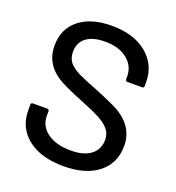

<svg xmlns="http://www.w3.org/2000/svg" viewBox="-130 -813 849 925"><g transform="rotate(20 294.0 -350.0)"><path d="M297.9 7.8Q180.7 7.8 113.8 -45.4Q46.9 -98.6 46.9 -187V-215.8Q46.9 -226.1 57.1 -226.1H129.9Q140.1 -226.1 140.1 -215.8V-191.9Q140.1 -140.1 184.6 -107.7Q229 -75.2 305.2 -75.2Q372.6 -75.2 408.2 -103.5Q443.8 -131.8 443.8 -180.2Q443.8 -210.4 425.8 -232.9Q408.2 -253.9 374.8 -272.2Q341.3 -290.5 272.9 -317.9Q200.7 -346.2 158.2 -369.1Q59.1 -422.4 59.1 -523.9Q59.1 -609.9 120.4 -658.9Q181.6 -708 287.1 -708Q400.4 -708 467.3 -652.6Q534.2 -597.2 534.2 -508.8V-488.8Q534.2 -479 523.9 -479H449.2Q439 -479 439 -488.8V-503.9Q439 -556.6 396.7 -590.8Q354.5 -625 283.2 -625Q220.7 -625 186.8 -599.4Q152.8 -573.7 152.8 -525.9Q152.8 -493.7 169.9 -472.2Q187 -451.7 220.9 -434.8Q254.9 -418 323.2 -392.1Q398.9 -361.3 438 -340.8Q540 -285.2 540 -183.1Q540 -94.7 475.3 -43.5Q410.6 7.8 297.9 7.8Z"/></g></svg>

Font: Gruenseis Font Medium
Style: Regular
Weight: 500
Designer: Jeremy Tribby
Foundry: Tribby Type
Version: Version 1.408;Glyphs 3.1.2 (3151)